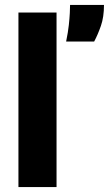

<svg xmlns="http://www.w3.org/2000/svg" viewBox="-20 -761 443 781"><path d="M55 0V-710H210V0ZM249 -592Q257 -631 260 -659.5Q263 -688 264 -708Q265 -728 265 -741H403Q403 -692 390.5 -656Q378 -620 363 -592Z"/></svg>

Font: Bricolage Grotesque SemiCondensed ExtraBold
Style: Regular
Weight: 800
Width: 4
Designer: Mathieu Triay
Foundry: Atelier Triay
Version: Version 1.001;gftools[0.9.33.dev8+g029e19f]